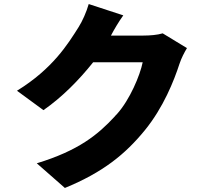

<svg xmlns="http://www.w3.org/2000/svg" viewBox="-20 -857 1040 950"><path d="M697 -213C789 -326 841 -458 868 -541C878 -571 892 -597 905 -619L785 -692C759 -684 722 -681 689 -681H529C544 -710 567 -749 590 -781L419 -837C408 -798 387 -751 369 -723C316 -639 241 -517 64 -408L195 -312C287 -376 370 -460 441 -549H686C673 -484 622 -363 559 -293C557 -291 555 -289 553 -287L548 -281C465 -191 369 -112 162 -49L301 73C489 -4 600 -94 697 -213Z"/></svg>

Font: Glow Sans SC Normal ExtraBold
Style: Regular
Weight: 800
Designer: Ryoko NISHIZUKA (kana, bopomofo & ideographs); Paul D. Hunt (Latin, Greek & Cyrillic); Sandoll Communications, Soo-young
Version: Version 0.93